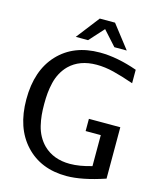

<svg xmlns="http://www.w3.org/2000/svg" viewBox="-137 -1031 931 1142"><g transform="rotate(15 328.5 -460.0)"><path d="M537.1 -795.9H460.9L379.9 -885.7L298.8 -795.9H223.1L333 -938H426.8ZM35.2 -361.8Q35.2 -540 130.6 -641.6Q226.1 -743.2 387.2 -743.2Q493.7 -743.2 618.2 -699.2V-616.2Q546.9 -641.1 492.4 -654.5Q438 -668 387.2 -668Q282.7 -668 220.2 -606.9Q197.8 -584.5 182.1 -555.7Q166.5 -526.9 158.7 -493.9Q150.9 -460.9 147.9 -429.9Q145 -398.9 145 -361.8Q145 -325.2 147.9 -294.2Q150.9 -263.2 158.7 -230.5Q166.5 -197.8 182.1 -169.2Q197.8 -140.6 220.2 -118.2Q282.7 -57.1 383.8 -57.1Q443.4 -57.1 518.1 -79.1V-270H424.8V-345.2H618.2V-28.8Q478.5 18.1 382.8 18.1Q224.6 18.1 129.9 -84Q35.2 -186 35.2 -361.8Z"/></g></svg>

Font: Aurulent Sans
Style: Regular
Weight: 400
Version: Version 2007.05.04